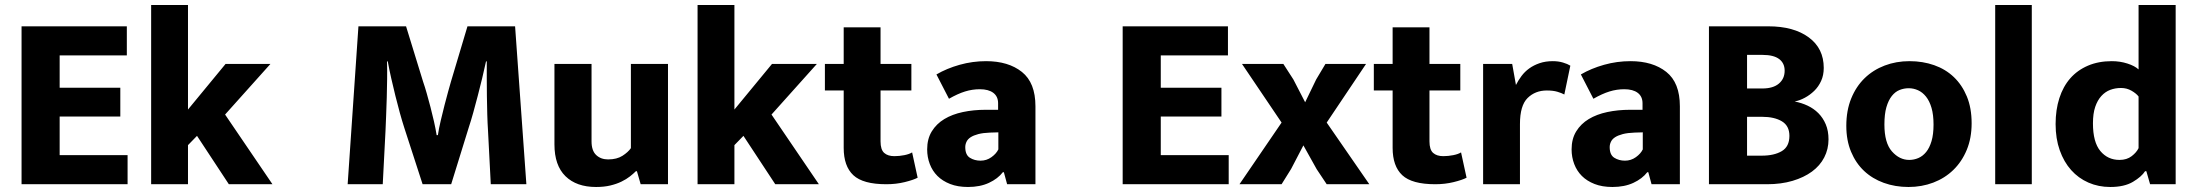

<svg xmlns="http://www.w3.org/2000/svg" viewBox="-20 -735 8760 766"><path d="M66 -630H486V-514H218V-385H460V-270H218V-116H489V0H66Z M730 -156V0H583V-715H730V-298L880 -480H1059L878 -278L1067 0H893L766 -193Z M1410 -630H1600L1668 -409Q1675 -389 1682.5 -362.5Q1690 -336 1697.5 -307.5Q1705 -279 1711.5 -250Q1718 -221 1722 -196H1727Q1731 -223 1738.5 -254.5Q1746 -286 1753.5 -315.5Q1761 -345 1768 -370Q1775 -395 1779 -409L1845 -630H2035L2080 0H1938L1927 -213Q1925 -243 1924 -278.5Q1923 -314 1922.5 -351Q1922 -388 1922 -424Q1922 -460 1922 -490H1919Q1912 -457 1903.5 -422Q1895 -387 1886 -352.5Q1877 -318 1868 -285.5Q1859 -253 1850 -226L1780 0H1666L1593 -225Q1584 -253 1575 -285.5Q1566 -318 1557.5 -352.5Q1549 -387 1541 -422Q1533 -457 1527 -490H1524Q1525 -458 1524.5 -420.5Q1524 -383 1523 -345.5Q1522 -308 1520.5 -273.5Q1519 -239 1518 -213L1507 0H1367Z M2497 -480H2645V0H2536L2521 -52H2517Q2507 -42 2493 -31Q2479 -20 2459.5 -10.5Q2440 -1 2415 5Q2390 11 2358 11Q2280 11 2236 -32Q2192 -75 2192 -159V-480H2340V-171Q2340 -134 2358.5 -116.5Q2377 -99 2406 -99Q2441 -99 2463.5 -113.5Q2486 -128 2497 -144Z M2910 -156V0H2763V-715H2910V-298L3060 -480H3239L3058 -278L3247 0H3073L2946 -193Z M3616 -374H3493V-171Q3493 -138 3507.5 -125Q3522 -112 3548 -112Q3568 -112 3588 -116Q3608 -120 3619 -127L3641 -26Q3624 -17 3589.5 -8.5Q3555 0 3516 0Q3423 0 3384.5 -36Q3346 -72 3346 -145V-374H3271V-480H3346V-626H3493V-480H3616Z M3716 -438Q3757 -462 3808.5 -476.5Q3860 -491 3914 -491Q4003 -491 4057 -448Q4111 -405 4111 -311V0H3998L3985 -48H3981Q3961 -22 3925.5 -5.5Q3890 11 3842 11Q3801 11 3770.5 -1Q3740 -13 3720 -33Q3700 -53 3689.5 -80.5Q3679 -108 3679 -139Q3679 -181 3697.5 -211Q3716 -241 3747.5 -260Q3779 -279 3821.5 -288Q3864 -297 3912 -297H3962V-323Q3962 -350 3943 -364.5Q3924 -379 3889 -379Q3859 -379 3830 -370Q3801 -361 3766 -341ZM3963 -207 3930 -206Q3902 -205 3883 -200Q3864 -195 3852.5 -187.5Q3841 -180 3836 -169.5Q3831 -159 3831 -148Q3831 -117 3849.5 -105.5Q3868 -94 3892 -94Q3916 -94 3935.5 -108Q3955 -122 3963 -139Z M4459 -630H4879V-514H4611V-385H4853V-270H4611V-116H4882V0H4459Z M5273 -246 5443 0H5273L5233 -60L5180 -155L5131 -61L5093 0H4925L5093 -246L4935 -480H5100L5140 -418L5187 -327L5231 -418L5268 -480H5430Z M5806 -374H5683V-171Q5683 -138 5697.5 -125Q5712 -112 5738 -112Q5758 -112 5778 -116Q5798 -120 5809 -127L5831 -26Q5814 -17 5779.5 -8.5Q5745 0 5706 0Q5613 0 5574.5 -36Q5536 -72 5536 -145V-374H5461V-480H5536V-626H5683V-480H5806Z M5897 0V-480H6013L6028 -396Q6037 -414 6050 -431.5Q6063 -449 6081 -462Q6099 -475 6122.5 -483Q6146 -491 6175 -491Q6197 -491 6215.5 -485.5Q6234 -480 6245 -473L6221 -358Q6210 -364 6193 -369Q6176 -374 6151 -374Q6105 -374 6074.5 -344Q6044 -314 6044 -240V0Z M6287 -438Q6328 -462 6379.5 -476.5Q6431 -491 6485 -491Q6574 -491 6628 -448Q6682 -405 6682 -311V0H6569L6556 -48H6552Q6532 -22 6496.5 -5.5Q6461 11 6413 11Q6372 11 6341.5 -1Q6311 -13 6291 -33Q6271 -53 6260.5 -80.5Q6250 -108 6250 -139Q6250 -181 6268.5 -211Q6287 -241 6318.5 -260Q6350 -279 6392.5 -288Q6435 -297 6483 -297H6533V-323Q6533 -350 6514 -364.5Q6495 -379 6460 -379Q6430 -379 6401 -370Q6372 -361 6337 -341ZM6534 -207 6501 -206Q6473 -205 6454 -200Q6435 -195 6423.5 -187.5Q6412 -180 6407 -169.5Q6402 -159 6402 -148Q6402 -117 6420.5 -105.5Q6439 -94 6463 -94Q6487 -94 6506.5 -108Q6526 -122 6534 -139Z M7035 -630Q7136 -630 7196 -586Q7256 -542 7256 -464Q7256 -435 7245.5 -412Q7235 -389 7218 -372.5Q7201 -356 7180.5 -345Q7160 -334 7140 -330Q7167 -325 7191.5 -313.5Q7216 -302 7234.5 -283.5Q7253 -265 7264 -239Q7275 -213 7275 -179Q7275 -140 7258 -107Q7241 -74 7209 -50.5Q7177 -27 7131.5 -13.5Q7086 0 7030 0H6798V-630ZM6950 -382H7011Q7054 -382 7077 -401.5Q7100 -421 7100 -453Q7100 -483 7078 -499.5Q7056 -516 7012 -516H6950ZM6950 -114H7009Q7058 -114 7088.5 -132Q7119 -150 7119 -193Q7119 -233 7089 -251Q7059 -269 7010 -269H6950Z M7846 -243Q7846 -184 7826.5 -137Q7807 -90 7773 -57Q7739 -24 7693 -6.5Q7647 11 7594 11Q7541 11 7495.5 -5.5Q7450 -22 7417 -53Q7384 -84 7365 -129.5Q7346 -175 7346 -233Q7346 -294 7365.5 -342Q7385 -390 7419 -423Q7453 -456 7499 -473.5Q7545 -491 7598 -491Q7651 -491 7696.5 -475Q7742 -459 7775 -427.5Q7808 -396 7827 -350Q7846 -304 7846 -243ZM7694 -238Q7694 -277 7686 -304.5Q7678 -332 7664 -349.5Q7650 -367 7632 -375Q7614 -383 7595 -383Q7576 -383 7558.5 -376Q7541 -369 7527.5 -352Q7514 -335 7506 -307.5Q7498 -280 7498 -238Q7498 -165 7528 -131Q7558 -97 7597 -97Q7616 -97 7633.5 -104.5Q7651 -112 7664.5 -128.5Q7678 -145 7686 -172Q7694 -199 7694 -238Z M7940 0V-715H8086V0Z M8512 -715H8660V0H8558L8543 -52H8538Q8524 -30 8489.5 -9.5Q8455 11 8399 11Q8352 11 8312 -6.5Q8272 -24 8243 -56.5Q8214 -89 8197.5 -135.5Q8181 -182 8181 -240Q8181 -297 8196 -343.5Q8211 -390 8239.5 -422.5Q8268 -455 8310 -473Q8352 -491 8405 -491Q8438 -491 8467.5 -481.5Q8497 -472 8512 -458ZM8512 -350Q8503 -362 8484 -373Q8465 -384 8442 -384Q8419 -384 8399 -376.5Q8379 -369 8363.5 -352Q8348 -335 8339 -308.5Q8330 -282 8330 -243Q8330 -168 8359.5 -132.5Q8389 -97 8436 -97Q8465 -97 8484.5 -112Q8504 -127 8512 -144Z"/></svg>

Font: Ek Mukta ExtraBold
Style: Regular
Weight: 800
Designer: Girish Dalvi and Yashodeep Gholap
Foundry: Ek Type
Version: Version 2.538;PS 1.002;hotconv 16.6.51;makeotf.lib2.5.65220;